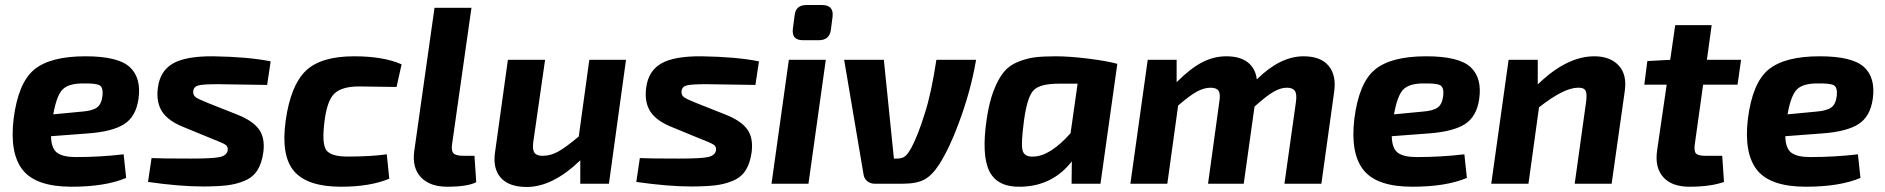

<svg xmlns="http://www.w3.org/2000/svg" viewBox="-20 -731 7501 764"><path d="M472 -117 482 -23Q399 12 265 12Q124 12 71 -54Q18 -120 34 -257Q52 -401 116 -454Q180 -507 320 -507Q450 -507 496.5 -464Q543 -421 531 -337Q521 -267 474 -237Q427 -207 329 -200L183 -189Q184 -140 207.5 -123Q231 -106 282 -106Q379 -106 472 -117ZM192 -276 307 -287Q347 -290 365.5 -303Q384 -316 388 -351Q391 -384 375.5 -392Q360 -400 310 -399Q252 -399 228.5 -374.5Q205 -350 192 -276Z M828 -177 709 -226Q649 -250 625 -287Q601 -324 608 -380Q616 -448 667.5 -478Q719 -508 829 -507Q965 -505 1057 -487L1043 -393Q851 -396 848 -396Q790 -396 771 -391.5Q752 -387 749 -370Q747 -353 758.5 -344.5Q770 -336 803 -323L924 -275Q985 -251 1010 -217Q1035 -183 1028 -126Q1022 -82 1004.5 -54Q987 -26 954 -12Q921 2 883 6.5Q845 11 786 11Q696 11 569 -7L583 -102Q619 -100 740 -100Q826 -100 854 -106Q882 -112 886 -132Q888 -147 878.5 -154Q869 -161 841 -172Q833 -175 828 -177Z M1519 -117 1529 -20Q1453 12 1337 12Q1203 12 1150 -50Q1097 -112 1117 -253Q1137 -392 1197 -449.5Q1257 -507 1389 -507Q1506 -507 1578 -475L1558 -385Q1442 -387 1409 -387Q1340 -387 1310.5 -358.5Q1281 -330 1271 -246Q1260 -159 1278.5 -133.5Q1297 -108 1363 -108Q1456 -108 1519 -117Z M1856 -700 1779 -158Q1775 -131 1784.5 -121Q1794 -111 1825 -111H1868L1875 -6Q1840 12 1760 12Q1691 12 1655.5 -25Q1620 -62 1628 -127L1709 -700Z M2471 -493 2403 0H2289V-93Q2179 13 2076 13Q2005 13 1972.5 -24Q1940 -61 1950 -126L2001 -493H2149L2102 -166Q2098 -136 2106.5 -123.5Q2115 -111 2139 -111Q2171 -111 2201.5 -128Q2232 -145 2283 -188L2325 -493Z M2771 -177 2652 -226Q2592 -250 2568 -287Q2544 -324 2551 -380Q2559 -448 2610.5 -478Q2662 -508 2772 -507Q2908 -505 3000 -487L2986 -393Q2794 -396 2791 -396Q2733 -396 2714 -391.5Q2695 -387 2692 -370Q2690 -353 2701.5 -344.5Q2713 -336 2746 -323L2867 -275Q2928 -251 2953 -217Q2978 -183 2971 -126Q2965 -82 2947.5 -54Q2930 -26 2897 -12Q2864 2 2826 6.5Q2788 11 2729 11Q2639 11 2512 -7L2526 -102Q2562 -100 2683 -100Q2769 -100 2797 -106Q2825 -112 2829 -132Q2831 -147 2821.5 -154Q2812 -161 2784 -172Q2776 -175 2771 -177Z M3189 -711H3251Q3298 -711 3293 -665L3286 -611Q3280 -571 3238 -571H3175Q3129 -571 3135 -617L3142 -670Q3146 -711 3189 -711ZM3197 0H3050L3119 -493H3266Z M3706 -493H3864Q3843 -369 3795 -241Q3759 -143 3718 -78Q3690 -34 3659 -17Q3628 0 3573 0H3460Q3443 0 3430.5 -10.5Q3418 -21 3416 -38L3339 -493H3497L3537 -100H3549Q3569 -100 3580.5 -108.5Q3592 -117 3607 -144Q3633 -193 3660 -280Q3686 -360 3706 -493Z M4359 0H4244L4245 -89Q4169 9 4043 12Q3950 15 3917.5 -48.5Q3885 -112 3906 -256Q3916 -324 3934 -370.5Q3952 -417 3974 -444Q3996 -471 4031 -485Q4066 -499 4098.5 -503Q4131 -507 4181 -507Q4234 -507 4308 -498Q4382 -489 4426 -477ZM4268 -398H4192Q4120 -398 4094 -373Q4068 -348 4055 -254Q4042 -159 4049 -132.5Q4056 -106 4092 -108Q4158 -109 4240 -201Z M4662 -493V-404Q4716 -458 4762.5 -482.5Q4809 -507 4860 -507Q4914 -507 4945 -483Q4976 -459 4981 -415Q5074 -507 5167 -507Q5235 -507 5266.5 -469.5Q5298 -432 5289 -367L5238 0H5091L5137 -327Q5141 -358 5132 -370Q5123 -382 5101 -382Q5076 -382 5048 -366Q5020 -350 4972 -307L4929 0H4787L4832 -327Q4837 -357 4829 -369.5Q4821 -382 4797 -382Q4771 -382 4742.5 -366.5Q4714 -351 4668 -311L4625 0H4478L4547 -493Z M5807 -117 5817 -23Q5734 12 5600 12Q5459 12 5406 -54Q5353 -120 5369 -257Q5387 -401 5451 -454Q5515 -507 5655 -507Q5785 -507 5831.5 -464Q5878 -421 5866 -337Q5856 -267 5809 -237Q5762 -207 5664 -200L5518 -189Q5519 -140 5542.5 -123Q5566 -106 5617 -106Q5714 -106 5807 -117ZM5527 -276 5642 -287Q5682 -290 5700.5 -303Q5719 -316 5723 -351Q5726 -384 5710.5 -392Q5695 -400 5645 -399Q5587 -399 5563.5 -374.5Q5540 -350 5527 -276Z M6099 -493V-395Q6214 -507 6324 -507Q6387 -507 6421 -470.5Q6455 -434 6445 -367L6393 0H6246L6291 -323Q6296 -358 6289 -370.5Q6282 -383 6258 -382Q6202 -381 6104 -304L6062 0H5914L5983 -493Z M6757 -394 6724 -158Q6720 -130 6728.5 -120.5Q6737 -111 6767 -111H6833L6840 -7Q6787 12 6702 12Q6632 12 6598 -26.5Q6564 -65 6574 -133L6612 -394H6523L6535 -488L6626 -493L6646 -631H6791L6772 -493H6908L6894 -394Z M7373 -117 7383 -23Q7300 12 7166 12Q7025 12 6972 -54Q6919 -120 6935 -257Q6953 -401 7017 -454Q7081 -507 7221 -507Q7351 -507 7397.5 -464Q7444 -421 7432 -337Q7422 -267 7375 -237Q7328 -207 7230 -200L7084 -189Q7085 -140 7108.5 -123Q7132 -106 7183 -106Q7280 -106 7373 -117ZM7093 -276 7208 -287Q7248 -290 7266.5 -303Q7285 -316 7289 -351Q7292 -384 7276.5 -392Q7261 -400 7211 -399Q7153 -399 7129.5 -374.5Q7106 -350 7093 -276Z"/></svg>

Font: Exo 2.0
Style: Bold Italic
Weight: 700
Italic angle: -8°
Designer: Natanael Gama
Version: Version 1.001;PS 001.001;hotconv 1.0.70;makeotf.lib2.5.58329